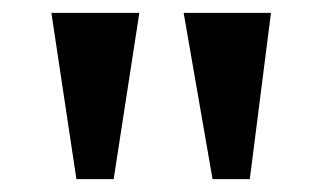

<svg xmlns="http://www.w3.org/2000/svg" viewBox="-20 -734 502 299"><path d="M311 -455 266 -714H402L369 -455ZM99 -455 60 -714H197L157 -455Z"/></svg>

Font: Noto Serif Gujarati SemiBold
Style: Regular
Weight: 600
Version: Version 2.102